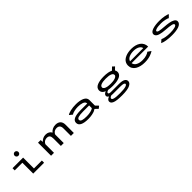

<svg xmlns="http://www.w3.org/2000/svg" viewBox="549 -2884 5201 5201"><g transform="rotate(-45 3150.0 -283.0)"><path d="M571.2 -646.2Q550 -625 519.5 -625Q489 -625 468 -646.2Q447 -667.5 447 -698Q447 -728.5 468 -749.8Q489 -771 519.5 -771Q550 -771 571.2 -749.8Q592.5 -728.5 592.5 -698Q592.5 -667.5 571.2 -646.2ZM574 -84.5H877V0H461V-415.5H168V-500H574Z M1145 0V-500H1245L1253.5 -423Q1285.5 -462.5 1335 -486.8Q1384.5 -511 1444 -511Q1507 -511 1551.8 -484.8Q1596.5 -458.5 1616.5 -414Q1648.5 -457 1701.8 -484Q1755 -511 1819.5 -511Q1916 -511 1966.5 -461Q2017 -411 2017 -317V0H1905.5V-287.5Q1905.5 -425.5 1779.5 -425.5Q1748 -425.5 1720.8 -415.5Q1693.5 -405.5 1675.5 -389.8Q1657.5 -374 1646.2 -358.2Q1635 -342.5 1630.5 -328V0H1520.5V-288Q1520.5 -359 1493.2 -392.2Q1466 -425.5 1404.5 -425.5Q1373 -425.5 1345.8 -415.2Q1318.5 -405 1301 -389.5Q1283.5 -374 1272.5 -358.2Q1261.5 -342.5 1257 -328V0Z M2607 -512Q2677 -512 2737.2 -501.5Q2797.5 -491 2844.8 -470Q2892 -449 2919 -414.8Q2946 -380.5 2946 -336V-119.5L3025 -39.5L2956 15L2873.5 -65.5Q2849 -47 2814.2 -31.5Q2779.5 -16 2712.8 -2.5Q2646 11 2566.5 11Q2414.5 11 2333.5 -29Q2252.5 -69 2252.5 -150.5Q2252.5 -230.5 2336.2 -269Q2420 -307.5 2591 -307.5H2837.5V-316Q2837.5 -345.5 2816.5 -367.5Q2795.5 -389.5 2760 -401.8Q2724.5 -414 2683.5 -420Q2642.5 -426 2596 -426Q2521.5 -426 2450.8 -409Q2380 -392 2352 -368.5L2266 -437.5Q2303 -468 2395.2 -490Q2487.5 -512 2607 -512ZM2585.5 -71Q2670 -71 2737.5 -87.8Q2805 -104.5 2837.5 -131V-234.5H2615Q2486 -234.5 2425.5 -216Q2365 -197.5 2365 -154.5Q2365 -130.5 2380.5 -114Q2396 -97.5 2426.2 -88.2Q2456.5 -79 2495 -75Q2533.5 -71 2585.5 -71Z M3670.5 -153.5Q3571 -153.5 3500 -168Q3470 -159 3450.5 -144.8Q3431 -130.5 3431 -114.5Q3431 -74.5 3512 -74.5H3824Q3941 -74.5 3997.5 -42.8Q4054 -11 4054 47.5Q4054 81 4034.5 108Q4015 135 3972 157.8Q3929 180.5 3851.2 193Q3773.5 205.5 3666.5 205.5Q3559.5 205.5 3485.5 196.5Q3411.5 187.5 3370.2 169.5Q3329 151.5 3311.2 128.2Q3293.5 105 3293.5 73Q3293.5 48.5 3310.2 27.2Q3327 6 3347.8 -5.5Q3368.5 -17 3392.5 -24.5Q3340.5 -52.5 3340.5 -96.5Q3340.5 -129.5 3365.8 -152.2Q3391 -175 3429.5 -188Q3313.5 -232.5 3313.5 -331Q3313.5 -380 3341.8 -416Q3370 -452 3420.5 -472.5Q3471 -493 3533 -502.5Q3595 -512 3670.5 -512Q3848 -512 3940 -462.5L4021.5 -542L4082 -486L4003 -408.5Q4026 -375.5 4026 -331Q4026 -291.5 4006 -260.2Q3986 -229 3952.8 -209.2Q3919.5 -189.5 3873 -176.8Q3826.5 -164 3776.8 -158.8Q3727 -153.5 3670.5 -153.5ZM3670.5 -235.5Q3738.5 -235.5 3790.8 -245Q3843 -254.5 3876.8 -276.8Q3910.5 -299 3910.5 -332Q3910.5 -382 3846.5 -406.2Q3782.5 -430.5 3670.5 -430.5Q3557 -430.5 3493 -406.2Q3429 -382 3429 -332Q3429 -299 3462.8 -276.8Q3496.5 -254.5 3549.2 -245Q3602 -235.5 3670.5 -235.5ZM3389.5 57.5Q3389.5 73.5 3403.2 85.2Q3417 97 3448.2 106Q3479.5 115 3534.2 119.5Q3589 124 3667 124Q3743 124 3799.5 118Q3856 112 3887.5 101.8Q3919 91.5 3933.8 79Q3948.5 66.5 3948.5 51.5Q3948.5 27 3911.8 14Q3875 1 3789.5 1H3509Q3483.5 1 3457 -3Q3428.5 5 3409 20.8Q3389.5 36.5 3389.5 57.5Z M5075.5 -83Q5054.5 -67.5 5026 -53.2Q4997.5 -39 4954.8 -23.5Q4912 -8 4853.5 1.5Q4795 11 4730.5 11Q4649 11 4579.5 -6Q4510 -23 4457.5 -55.2Q4405 -87.5 4375 -138.8Q4345 -190 4345 -254.5Q4345 -306 4365.2 -348.8Q4385.5 -391.5 4420.8 -421.2Q4456 -451 4504.8 -471.8Q4553.5 -492.5 4610.2 -502.2Q4667 -512 4730 -512Q4807 -512 4872.8 -494.2Q4938.5 -476.5 4988.8 -442.2Q5039 -408 5067.5 -353.8Q5096 -299.5 5096 -231H4462Q4471.5 -160 4543.2 -118.8Q4615 -77.5 4730.5 -77.5Q4819.5 -77.5 4886 -99.5Q4952.5 -121.5 4980.5 -149ZM4732.5 -430.5Q4630 -430.5 4557.8 -396.5Q4485.5 -362.5 4466.5 -296H4971Q4970 -319 4954.5 -342Q4939 -365 4910.5 -385.2Q4882 -405.5 4835.2 -418Q4788.5 -430.5 4732.5 -430.5Z M5775.5 11Q5656.5 11 5558.5 -5.2Q5460.5 -21.5 5410.5 -48.5L5493.5 -120Q5528 -99 5609.2 -84.2Q5690.5 -69.5 5779 -69.5Q5888.5 -69.5 5959.5 -88.8Q6030.5 -108 6030.5 -145.5Q6030.5 -177.5 5962 -193.8Q5893.5 -210 5748 -220Q5687 -224.5 5640 -231.5Q5593 -238.5 5552.5 -250.2Q5512 -262 5486 -278.2Q5460 -294.5 5445.2 -317.5Q5430.5 -340.5 5430.5 -370Q5430.5 -406 5461.2 -434.2Q5492 -462.5 5544.2 -479Q5596.5 -495.5 5659.5 -503.8Q5722.5 -512 5792.5 -512Q5915 -512 6003.2 -493.2Q6091.5 -474.5 6113.5 -456.5L6035 -380Q6016 -397.5 5936 -414.2Q5856 -431 5787 -431Q5729 -431 5678 -425.8Q5627 -420.5 5587.2 -405.5Q5547.5 -390.5 5547.5 -368.5Q5547.5 -338.5 5603.2 -324.5Q5659 -310.5 5789.5 -301Q5835.5 -298 5873 -293.5Q5910.5 -289 5954 -281.8Q5997.5 -274.5 6029.8 -263.2Q6062 -252 6089.8 -236.5Q6117.5 -221 6132.2 -199Q6147 -177 6147 -150Q6147 -107.5 6118 -75.5Q6089 -43.5 6037 -25Q5985 -6.5 5919.8 2.2Q5854.5 11 5775.5 11Z"/></g></svg>

Font: League Mono Extended
Style: Regular
Weight: 400
Width: 9
Designer: Tyler Finck
Foundry: The League of Moveable Type / Tyler Finck
Version: Version 2.210